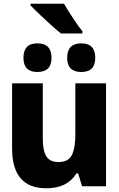

<svg xmlns="http://www.w3.org/2000/svg" viewBox="-20 -1001 640 1032"><path d="M229 11Q342 11 391 -69H400L421 0H550V-553H385V-277Q385 -206 366.5 -168Q348 -130 294 -130Q248 -130 229 -161Q210 -192 210 -253V-553H45V-203Q45 11 229 11ZM417 -614Q492 -614 492 -690Q492 -768 417 -768Q341 -768 341 -690Q341 -614 417 -614ZM181 -614Q257 -614 257 -690Q257 -768 181 -768Q106 -768 106 -690Q106 -614 181 -614ZM308 -821H423V-833Q404 -855 372 -904Q340 -953 324 -981H144V-972Q160 -955 191 -925.5Q222 -896 254.5 -866.5Q287 -837 308 -821Z"/></svg>

Font: Noto Sans Mono Extra
Style: Regular
Weight: 800
Designer: Monotype Design Team
Foundry: Monotype Imaging Inc.
Version: Version 1.900